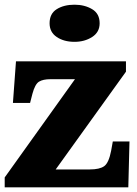

<svg xmlns="http://www.w3.org/2000/svg" viewBox="-20 -797 582 817"><path d="M0 0V-42L299 -460H195Q163 -460 146 -449.5Q129 -439 118 -398L108 -359H35L48 -536H516V-492L217 -76H362Q404 -76 423.5 -90Q443 -104 453 -156L460 -195H531L526 0ZM297 -619Q252 -619 221.5 -639.5Q191 -660 191 -698Q191 -739 221.5 -758Q252 -777 297 -777Q340 -777 372 -758Q404 -739 404 -698Q404 -660 372 -639.5Q340 -619 297 -619Z"/></svg>

Font: Noto Serif Black
Style: Regular
Weight: 900
Designer: Monotype Design Team
Foundry: Monotype Imaging Inc.
Version: Version 2.014; ttfautohint (v1.8.4.7-5d5b)